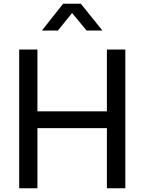

<svg xmlns="http://www.w3.org/2000/svg" viewBox="-20 -1011 775 1031"><path d="M83 -745H181V-413H554V-745H653V0H554V-323H181V0H83ZM319 -991H414L530 -847H445L367 -941L291 -847H205Z"/></svg>

Font: Evergrow Sans 
Style: Medium
Weight: 500
Foundry: 10Web
Version: Version 1.000